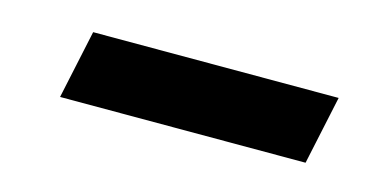

<svg xmlns="http://www.w3.org/2000/svg" viewBox="-29 -828 559 278"><g transform="rotate(15 250.0 -689.5)"><path d="M87 -741H455L433 -638H65Z"/></g></svg>

Font: Roboto Serif 20pt
Style: Bold Italic
Weight: 700
Italic angle: -10°
Version: Version 1.007